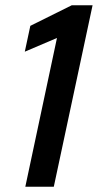

<svg xmlns="http://www.w3.org/2000/svg" viewBox="-20 -708 371 728"><path d="M76 0 196 -564 74 -512 95 -610 252 -688H331L184 0Z"/></svg>

Font: Saira SemiCondensed Medium
Style: Italic
Weight: 500
Width: 4
Italic angle: -12°
Designer: Hector Gatti with collaboration of the Omnibus-Type team
Foundry: Omnibus-Type
Version: Version 1.101